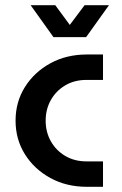

<svg xmlns="http://www.w3.org/2000/svg" viewBox="-20 -720 472 740"><path d="M315 0Q236 0 174 -34Q112 -68 76 -125.5Q40 -183 40 -255Q40 -327 76 -384.5Q112 -442 174 -476Q236 -510 315 -510H377V-412H313Q267 -412 231.5 -391Q196 -370 176 -334.5Q156 -299 156 -255Q156 -211 176 -175.5Q196 -140 231.5 -119Q267 -98 313 -98H377V0ZM186 -577 98 -700H193L249 -624L306 -700H400L312 -577Z"/></svg>

Font: MuseoModerno Medium
Style: Regular
Weight: 500
Designer: Pablo Cosgaya, Héctor Gatti, Marcela Romero, and the Authors of The MuseoModerno Project.
Foundry: Omnibus-Type Team
Version: Version 1.001